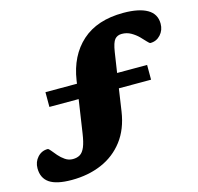

<svg xmlns="http://www.w3.org/2000/svg" viewBox="-165 -848 1134 1100"><g transform="rotate(-15 402.0 -298.0)"><path d="M128 126.5Q38 126.5 -3.8 98Q-45.5 69.5 -45.5 11.5Q-45.5 -27 -21 -53.8Q3.5 -80.5 39 -80.5Q45 -80.5 56 -66.5Q67 -52.5 83 -34Q99 -15.5 119.5 -1.5Q140 12.5 164.5 12.5Q190 12.5 207.5 1.8Q225 -9 236.8 -37Q248.5 -65 256 -116.5L285 -311H111.5V-398.5H298.5L301 -416.5Q322.5 -559.5 413.2 -640.8Q504 -722 659 -722Q751.5 -722 801 -693.5Q850.5 -665 850.5 -607Q850.5 -568.5 826 -541.8Q801.5 -515 766 -515Q760 -515 747.8 -529Q735.5 -543 717 -561.5Q698.5 -580 674 -594Q649.5 -608 619.5 -608Q593.5 -608 578.2 -590.5Q563 -573 554.5 -517.5L536.5 -398.5H714.5V-311H523.5L504 -179Q489 -77.5 437 -9.5Q385 58.5 305.5 92.5Q226 126.5 128 126.5Z"/></g></svg>

Font: Newsreader 6pt ExtraBold
Style: Italic
Weight: 800
Italic angle: -17°
Designer: Hugues Gentile
Foundry: Production Type
Version: Version 1.003; ttfautohint (v1.8.3)